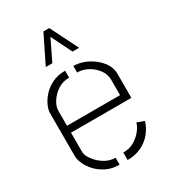

<svg xmlns="http://www.w3.org/2000/svg" viewBox="-179 -820 811 912"><g transform="rotate(-30 226.0 -364.5)"><path d="M132 -577 207 -729H239L315 -577H279L223 -690L168 -577ZM204 0Q164 0 133.5 -15Q103 -30 82 -52.5Q61 -75 50.5 -99Q40 -123 40 -141V-377Q40 -395 50.5 -418.5Q61 -442 81.5 -464.5Q102 -487 132.5 -501.5Q163 -516 203 -516V-478Q167 -478 139.5 -459.5Q112 -441 96 -415.5Q80 -390 80 -369V-285H371V-369Q371 -399 353 -424Q335 -449 307 -464.5Q279 -480 248 -480V-516Q286 -516 323.5 -497Q361 -478 386 -447Q411 -416 411 -378V-247H80V-141Q80 -123 97 -99Q114 -75 142.5 -56.5Q171 -38 204 -38ZM248 0V-41Q284 -41 310 -57Q336 -73 352.5 -94.5Q369 -116 373 -134L412 -120Q403 -88 381 -60.5Q359 -33 325.5 -16.5Q292 0 248 0Z"/></g></svg>

Font: Stick No Bills ExtraLight
Style: Regular
Weight: 200
Designer: Kosala Senevirathne, Siva Puranthara, Lasantha Premarathna, Tharique Azeez
Foundry: mooniak
Version: Version 2.000